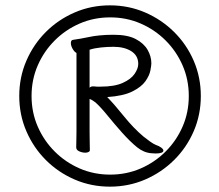

<svg xmlns="http://www.w3.org/2000/svg" viewBox="-20 -695 820 718"><path d="M731 -336Q731 -266 704.5 -204.5Q678 -143 631 -96.5Q584 -50 522.5 -23.5Q461 3 391 3Q321 3 259.5 -23.5Q198 -50 151.5 -96.5Q105 -143 78.5 -204.5Q52 -266 52 -336Q52 -406 78.5 -467.5Q105 -529 151.5 -575.5Q198 -622 259.5 -648.5Q321 -675 391 -675Q461 -675 522.5 -648.5Q584 -622 631 -575.5Q678 -529 704.5 -467.5Q731 -406 731 -336ZM686 -336Q686 -397 663 -450Q640 -503 599.5 -543.5Q559 -584 506 -607Q453 -630 392 -630Q331 -630 278 -607Q225 -584 184.5 -543.5Q144 -503 121 -450Q98 -397 98 -336Q98 -275 121 -222Q144 -169 184.5 -128.5Q225 -88 278 -65Q331 -42 392 -42Q453 -42 506 -65Q559 -88 599.5 -128.5Q640 -169 663 -222Q686 -275 686 -336ZM266 -497Q258 -501 251.5 -512.5Q245 -524 245 -534Q245 -545 253 -546Q266 -548 281.5 -550.5Q297 -553 315 -557Q328 -560 351.5 -562.5Q375 -565 405 -565Q457 -565 487.5 -549Q518 -533 532 -508.5Q546 -484 546 -458Q546 -451 542.5 -432Q539 -413 524 -391.5Q509 -370 475 -353Q441 -336 381 -332Q409 -303 444 -259.5Q479 -216 517 -184Q528 -175 541.5 -165.5Q555 -156 563 -153Q575 -149 583 -143Q591 -137 591 -132Q591 -121 561 -121Q558 -121 554.5 -121.5Q551 -122 546 -122Q518 -124 493 -144Q466 -166 437 -198.5Q408 -231 382.5 -262.5Q357 -294 337 -312Q333 -315 327 -319Q321 -323 315 -325V-203Q315 -183 315.5 -163.5Q316 -144 316 -133Q316 -129 311 -126.5Q306 -124 299 -124Q288 -124 276.5 -129Q265 -134 265 -144Q265 -151 265.5 -168.5Q266 -186 266 -203ZM330 -372Q336 -371 342.5 -371Q349 -371 356 -371Q408 -371 439 -385Q470 -399 483.5 -419Q497 -439 497 -456Q497 -487 471 -503.5Q445 -520 404 -520Q382 -520 357.5 -517.5Q333 -515 315 -509V-367Q320 -372 327 -372Z"/></svg>

Font: Moon Stars Kai T Light
Style: Regular
Weight: 300
Designer: GuiWonder
Version: Version 1.101